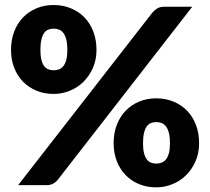

<svg xmlns="http://www.w3.org/2000/svg" viewBox="-20 -756 858 784"><path d="M374 -552Q374 -512 359.5 -479Q345 -446 321 -422.2Q297 -398.5 265.2 -385.5Q233.5 -372.5 199 -372.5Q161 -372.5 129.2 -385.5Q97.5 -398.5 74.2 -422.2Q51 -446 38 -479Q25 -512 25 -552Q25 -593.5 38 -627.2Q51 -661 74.2 -685Q97.5 -709 129.2 -722.2Q161 -735.5 199 -735.5Q237 -735.5 269.2 -722.2Q301.5 -709 324.8 -685Q348 -661 361 -627.2Q374 -593.5 374 -552ZM255 -552Q255 -577.5 250.8 -594.2Q246.5 -611 239 -621Q231.5 -631 221.2 -635Q211 -639 199 -639Q187 -639 177 -635Q167 -631 160 -621Q153 -611 149 -594.2Q145 -577.5 145 -552Q145 -528 149 -512Q153 -496 160 -486.5Q167 -477 177 -473Q187 -469 199 -469Q211 -469 221.2 -473Q231.5 -477 239 -486.5Q246.5 -496 250.8 -512Q255 -528 255 -552ZM603 -705.5Q610.5 -714 621.5 -721.2Q632.5 -728.5 652 -728.5H765L216 -22Q208.5 -12.5 197.2 -6.2Q186 0 170 0H54ZM793 -171Q793 -131 778.5 -97.8Q764 -64.5 740 -40.8Q716 -17 684.2 -4Q652.5 9 618 9Q580 9 548.2 -4Q516.5 -17 493.2 -40.8Q470 -64.5 457 -97.8Q444 -131 444 -171Q444 -212.5 457 -246.2Q470 -280 493.2 -304Q516.5 -328 548.2 -341.2Q580 -354.5 618 -354.5Q656 -354.5 688.2 -341.2Q720.5 -328 743.8 -304Q767 -280 780 -246.2Q793 -212.5 793 -171ZM674 -171Q674 -196 669.8 -212.8Q665.5 -229.5 658 -239.5Q650.5 -249.5 640.2 -253.5Q630 -257.5 618 -257.5Q606 -257.5 596 -253.5Q586 -249.5 579 -239.5Q572 -229.5 568 -212.8Q564 -196 564 -171Q564 -147 568 -131Q572 -115 579 -105.5Q586 -96 596 -92Q606 -88 618 -88Q630 -88 640.2 -92Q650.5 -96 658 -105.5Q665.5 -115 669.8 -131Q674 -147 674 -171Z"/></svg>

Font: LatoHex
Style: Regular
Weight: 900
Designer: Lukasz Dziedzic
Foundry: tyPoland Lukasz Dziedzic
Version: Version 1.104; Western+Polish opensource